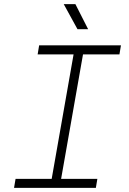

<svg xmlns="http://www.w3.org/2000/svg" viewBox="-20 -914 626 934"><path d="M48.3 0 55.7 -43.9H231.4L337.9 -649.4H163.1L170.4 -693.4H568.4L561 -649.4H383.8L277.3 -43.9H453.6L446.3 0ZM356.9 -772 290 -894H346.7L408.7 -772Z"/></svg>

Font: CaskaydiaCove NFP ExtraLight
Style: Italic
Weight: 200
Italic angle: -10°
Designer: Aaron Bell
Foundry: Saja Typeworks
Version: Version 2111.001; VTT 6.35;Nerd Fonts 3.1.1